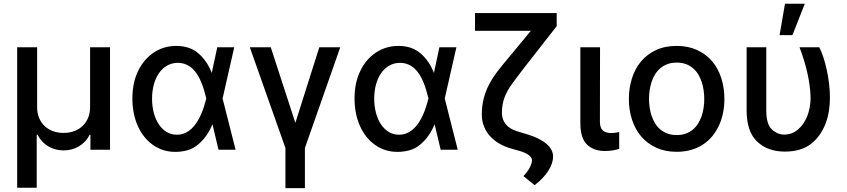

<svg xmlns="http://www.w3.org/2000/svg" viewBox="-20 -797 4509 1022"><path d="M71.4 -545.5H177.6V-226.2Q177.6 -195 188 -169.6Q198.5 -144.2 217.2 -126.4Q235.8 -108.7 261.7 -99.1Q287.6 -89.5 318.5 -89.5Q349.4 -89.5 375.2 -99.1Q400.9 -108.7 419.7 -126.6Q438.6 -144.5 449 -169.7Q459.5 -195 459.5 -226.2V-545.5H565.7V0H461.3V-79.9H457Q447.1 -59.7 432.4 -44Q417.6 -28.4 399.7 -17.8Q381.7 -7.1 361.2 -1.8Q340.6 3.6 318.5 3.6Q273.8 3.6 237.4 -17.8Q201 -39.1 179.7 -79.9H175.4V202.4H71.4Z M714.8 -418.3Q729.8 -449.9 750.9 -474.8Q772 -499.6 797.9 -517Q823.9 -534.4 854.2 -543.5Q884.6 -552.6 918 -552.6Q990.1 -552.6 1035.9 -513.1Q1081.7 -473.7 1106.5 -410.5H1107.6L1136.4 -545.5H1226.9L1164.8 -272.7L1234 0H1143.1L1111.5 -133.2H1109.7Q1083.8 -70 1036.2 -29.1Q1009.6 -6.4 978.7 2.5Q947.8 11.4 913.4 11.4Q878.9 11.4 849.3 2Q819.6 -7.5 793.7 -25.9Q768.1 -44 747.9 -69.4Q727.6 -94.8 713.6 -126.2Q699.6 -157.7 692.1 -194.6Q684.7 -231.5 684.7 -272.7Q684.7 -356.9 714.8 -418.3ZM920.8 -79.9Q945 -79.9 964.7 -88.8Q984.4 -97.7 1000.2 -112.6Q1016 -127.5 1028.2 -146.8Q1040.5 -166.2 1049.9 -187.5Q1059.3 -208.8 1066.1 -230.5Q1072.8 -252.1 1077.8 -271.3L1078.1 -272.7L1077.8 -274.1Q1072.8 -294 1066.6 -315.5Q1060.4 -337 1051.8 -358Q1043.3 -378.9 1031.8 -397.9Q1020.2 -416.9 1005.1 -431.1Q990.1 -445.3 970.5 -453.8Q951 -462.4 926.1 -462.4Q895.6 -462.4 870.4 -448.3Q845.2 -434.3 827.2 -409.1Q809.3 -383.9 799.4 -348.9Q789.4 -313.9 789.4 -272Q789.4 -230.8 798.8 -195.7Q808.2 -160.5 825.6 -134.8Q843 -109 867.2 -94.5Q891.3 -79.9 920.8 -79.9Z M1309.7 -545.5H1421.2L1552.2 -143.1L1679.7 -545.5H1791.2L1603 -9.2V204.5H1499.3V-9.2Z M1897.4 -418.3Q1912.3 -449.9 1933.4 -474.8Q1954.5 -499.6 1980.5 -517Q2006.4 -534.4 2036.8 -543.5Q2067.1 -552.6 2100.5 -552.6Q2172.6 -552.6 2218.4 -513.1Q2264.2 -473.7 2289.1 -410.5H2290.1L2318.9 -545.5H2409.4L2347.3 -272.7L2416.5 0H2325.6L2294 -133.2H2292.3Q2266.3 -70 2218.8 -29.1Q2192.1 -6.4 2161.2 2.5Q2130.3 11.4 2095.9 11.4Q2061.4 11.4 2031.8 2Q2002.1 -7.5 1976.2 -25.9Q1950.6 -44 1930.4 -69.4Q1910.2 -94.8 1896.1 -126.2Q1882.1 -157.7 1874.6 -194.6Q1867.2 -231.5 1867.2 -272.7Q1867.2 -356.9 1897.4 -418.3ZM2103.3 -79.9Q2127.5 -79.9 2147.2 -88.8Q2166.9 -97.7 2182.7 -112.6Q2198.5 -127.5 2210.8 -146.8Q2223 -166.2 2232.4 -187.5Q2241.8 -208.8 2248.6 -230.5Q2255.3 -252.1 2260.3 -271.3L2260.7 -272.7L2260.3 -274.1Q2255.3 -294 2249.1 -315.5Q2242.9 -337 2234.4 -358Q2225.9 -378.9 2214.3 -397.9Q2202.8 -416.9 2187.7 -431.1Q2172.6 -445.3 2153.1 -453.8Q2133.5 -462.4 2108.7 -462.4Q2078.1 -462.4 2052.9 -448.3Q2027.7 -434.3 2009.8 -409.1Q1991.8 -383.9 1981.9 -348.9Q1971.9 -313.9 1971.9 -272Q1971.9 -230.8 1981.4 -195.7Q1990.8 -160.5 2008.2 -134.8Q2025.6 -109 2049.7 -94.5Q2073.9 -79.9 2103.3 -79.9Z M2508.5 -633.2V-727.3H2943.2V-657.7L2771.3 -437.9Q2752.1 -413.4 2736.5 -392.2Q2720.9 -371.1 2707.4 -353Q2694.2 -334.9 2683.9 -317.1Q2673.7 -299.4 2666.4 -280.5Q2659.1 -261.7 2655.4 -240.9Q2651.6 -220.2 2651.6 -196Q2651.6 -160.5 2672.6 -135.3Q2693.5 -110.1 2732.2 -98.4L2788.7 -81.3Q2820.7 -71.7 2845.9 -59.1Q2871.1 -46.5 2888.5 -31.6Q2905.9 -16.7 2915 0.5Q2924 17.8 2924 36.2Q2924 54.7 2917.3 74.2Q2910.5 93.8 2897.9 113.3Q2885.3 132.8 2867 152Q2848.7 171.2 2825.6 188.6L2766.3 140.3Q2788.7 116.8 2800.1 94.3Q2811.4 71.7 2811.8 55.8Q2812.1 41.5 2794.4 28.4Q2776.6 15.3 2744.3 6L2702.8 -5.7Q2669.7 -14.9 2641 -30.9Q2612.2 -46.9 2590.9 -69.6Q2569.6 -92.3 2557.2 -121.6Q2544.7 -150.9 2544.7 -187.1Q2544.7 -234.7 2555 -274Q2565.3 -313.2 2583.8 -348.2Q2602.3 -383.2 2627.5 -416.2Q2652.7 -449.2 2682.9 -484.7L2805.8 -633.2Z M3069.2 -545.5H3174L3173.3 -147Q3174 -115.8 3189.1 -102.3Q3204.2 -88.8 3234.4 -88.8Q3246.1 -88.8 3258 -90.9Q3269.9 -93 3275.9 -94.5V-4.6Q3262.8 -0.4 3243.6 3.2Q3224.4 6.7 3198.9 6.7Q3141 6.7 3105.5 -26.6Q3069.2 -60.7 3069.2 -141Z M3581.7 -552.6Q3643.1 -552.6 3690.5 -530.9Q3737.9 -509.2 3770.2 -471.2Q3802.6 -433.2 3819.2 -381.6Q3835.9 -329.9 3835.9 -270.2Q3835.9 -231.9 3828.7 -196Q3821.4 -160.2 3807 -128.9Q3792.6 -97.7 3771.3 -71.9Q3750 -46.2 3721.8 -27.7Q3693.5 -9.2 3658.6 0.9Q3623.6 11 3581.7 11Q3520.6 11 3473.4 -10.7Q3426.1 -32.3 3393.6 -70.1Q3361.2 -108 3344.3 -159.4Q3327.4 -210.9 3327.4 -270.2Q3327.4 -328.1 3343.6 -379.4Q3359.7 -430.8 3391.7 -469.3Q3423.7 -507.8 3471.2 -530.2Q3518.8 -552.6 3581.7 -552.6ZM3434.7 -270.6Q3434.7 -247.5 3438 -224.3Q3441.4 -201 3448.7 -179.7Q3456 -158.4 3467.5 -139.7Q3479 -121.1 3495.6 -107.4Q3512.1 -93.8 3533.6 -85.9Q3555 -78.1 3582 -78.1Q3609 -78.1 3630.1 -85.8Q3651.3 -93.4 3667.6 -106.9Q3683.9 -120.4 3695.5 -138.7Q3707 -157 3714.5 -178.4Q3721.9 -199.9 3725.3 -223.4Q3728.7 -246.8 3728.7 -270.6Q3728.7 -293.7 3725.3 -316.9Q3721.9 -340.2 3714.8 -361.7Q3707.7 -383.2 3696.2 -401.8Q3684.7 -420.5 3668.3 -434.3Q3652 -448.2 3630.5 -456Q3609 -463.8 3582 -463.8Q3555.4 -463.8 3533.9 -456.1Q3512.4 -448.5 3496.1 -434.8Q3479.8 -421.2 3468 -402.9Q3456.3 -384.6 3449 -363.1Q3441.8 -341.6 3438.2 -318Q3434.7 -294.4 3434.7 -270.6Z M3954.2 -545.5H4058.9V-207.4Q4058.9 -136.7 4088.1 -108.7Q4117.2 -80.6 4154.1 -80.6Q4195.7 -80.6 4227.6 -107.6Q4243.6 -121.1 4256 -139.2Q4268.5 -157.3 4277 -179Q4285.5 -200.6 4290.1 -225.5Q4294.7 -250.4 4294.7 -277Q4294 -310 4289.2 -344.5Q4284.4 -378.9 4276.5 -413.4Q4268.5 -447.8 4258 -481.2Q4247.5 -514.6 4235.8 -545.5H4340.9Q4352.3 -523.8 4362.6 -492.5Q4372.9 -461.3 4380.7 -425.6Q4388.5 -389.9 4393.1 -351.6Q4397.7 -313.2 4397.7 -277Q4397.7 -242.5 4392.4 -207.7Q4387.1 -172.9 4375 -140.6Q4362.9 -108.3 4343.2 -79.9Q4323.5 -51.5 4295.1 -29.8Q4242.5 9.9 4157.7 9.9Q4066.8 9.9 4010.7 -43Q3954.2 -96.2 3954.2 -208.8ZM4129.6 -610.1 4158.4 -777H4263.8L4198.2 -610.1Z"/></svg>

Font: Inter P Medium
Style: Regular
Weight: 500
Designer: Rasmus Andersson
Foundry: rsms
Version: Version 3.018;git-588b23468